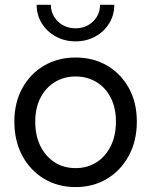

<svg xmlns="http://www.w3.org/2000/svg" viewBox="-20 -762 622 790"><path d="M291 7.8Q218.3 7.8 161.4 -26.4Q104.5 -60.5 71.8 -121.3Q39.1 -182.1 39.1 -261.7Q39.1 -339.8 71.8 -399.2Q104.5 -458.5 161.4 -491.9Q218.3 -525.4 291 -525.4Q364.3 -525.4 421.1 -491.9Q478 -458.5 510.5 -399.2Q543 -339.8 543 -261.7Q543 -182.1 510 -121.3Q477.1 -60.5 420.2 -26.4Q363.3 7.8 291 7.8ZM291 -70.3Q339.4 -70.3 377 -94.2Q414.6 -118.2 435.8 -161.1Q457 -204.1 457 -261.7Q457 -317.9 435.8 -359.6Q414.6 -401.4 377 -424.3Q339.4 -447.3 291 -447.3Q243.2 -447.3 205.6 -424.3Q168 -401.4 146.5 -359.6Q125 -317.9 125 -261.7Q125 -204.1 146.2 -161.1Q167.5 -118.2 204.8 -94.2Q242.2 -70.3 291 -70.3ZM291 -591.8Q246.1 -591.8 209.7 -611.8Q173.3 -631.8 152.1 -665.8Q130.9 -699.7 130.9 -742.2H189.5Q189.5 -701.2 218.8 -673.3Q248 -645.5 291 -645.5Q333.5 -645.5 362.5 -673.3Q391.6 -701.2 391.6 -742.2H450.2Q450.2 -699.7 429.2 -665.8Q408.2 -631.8 372.1 -611.8Q335.9 -591.8 291 -591.8Z"/></svg>

Font: Reddit Sans
Style: Regular
Weight: 400
Designer: Stephen Hutchings
Foundry: Reddit
Version: Version 1.014